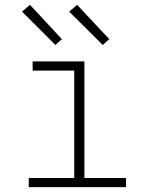

<svg xmlns="http://www.w3.org/2000/svg" viewBox="-20 -774 640 794"><path d="M99 0V-38H287V-482H115V-520H329V-38H501V0ZM405 -588 266 -726 299 -754 432 -612ZM209 -588 71 -726 104 -754 236 -612Z"/></svg>

Font: Iosevka Extralight Extended
Style: Regular
Weight: 200
Width: 7
Monospace: yes
Designer: Belleve Invis
Foundry: Belleve Invis
Version: Version 32.5.0; ttfautohint (v1.8.4)